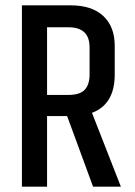

<svg xmlns="http://www.w3.org/2000/svg" viewBox="-20 -698 504 718"><path d="M156 -264V0H62V-678H244Q324 -678 366.5 -638Q409 -598 409 -527V-419Q409 -308 324 -276L432 0H328L231 -264ZM156 -596V-343H236Q278 -343 296.5 -362Q315 -381 315 -420V-521Q315 -596 236 -596Z"/></svg>

Font: Khand Medium
Style: Regular
Weight: 500
Designer: Devanagari: Sanchit Sawaria, Jyotish Sonowal; Latin: Satya Rajpurohit
Foundry: Indian Type Foundry
Version: Version 1.100;PS 1.0;hotconv 1.0.78;makeotf.lib2.5.61930; tt